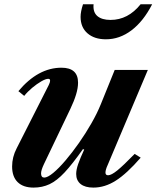

<svg xmlns="http://www.w3.org/2000/svg" viewBox="-20 -842 711 872"><path d="M404 10Q366.5 10 346.2 -6.2Q326 -22.5 326 -52Q326 -71 335 -97Q344 -123 362.5 -163L356.5 -164.5Q309 -97 273.5 -59Q238 -21 205 -5.5Q172 10 132.5 10Q85.5 10 60.2 -14.8Q35 -39.5 35 -86Q35 -128.5 55.5 -168L201.5 -456Q207.5 -468 207.5 -476.5Q207.5 -484 199 -484Q187.5 -484 167.5 -472.5Q147.5 -461 126.2 -443.2Q105 -425.5 90 -406.5L63.5 -428Q153 -534.5 259 -534.5Q334.5 -534.5 334.5 -466.5Q334.5 -442.5 325.5 -412.8Q316.5 -383 300 -348.5L179.5 -96.5Q166.5 -69 166.5 -54.5Q166.5 -35.5 181 -35.5Q196 -35.5 221.5 -56.5Q247 -77.5 277.2 -113Q307.5 -148.5 338.2 -192.2Q369 -236 395.2 -282Q421.5 -328 438 -369L501 -524.5H651.5L469 -92.5Q459 -71 459 -58Q459 -46 471 -46Q485.5 -46 512.8 -68Q540 -90 591.5 -143L619 -126Q556 -53.5 506.2 -21.8Q456.5 10 404 10ZM461 -663.5Q408.5 -663.5 377.2 -690.8Q346 -718 346 -765.5Q346 -789 357 -822.5H405Q401.5 -787 422 -769.2Q442.5 -751.5 482 -751.5Q561.5 -751.5 618.5 -822.5H671Q631.5 -745.5 577.5 -704.5Q523.5 -663.5 461 -663.5Z"/></svg>

Font: Libre Caslon Text Bold
Style: Italic
Weight: 700
Italic angle: -22.583°
Designer: Pablo Impallari, Rodrigo Fuenzalida, Katja Schimmel
Foundry: Pablo Impallari, Rodrigo Fuenzalida
Version: Version 2.000